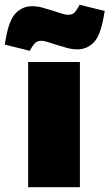

<svg xmlns="http://www.w3.org/2000/svg" viewBox="-73 -785 459 805"><path d="M45 0V-525H262V0ZM52 -572 -53 -598 -49 -621Q-35 -702 -6.5 -730.5Q22 -759 62 -759Q83 -759 106.5 -752.5Q130 -746 152 -739Q171 -733 186.5 -728Q202 -723 211 -723Q228 -723 236 -729.5Q244 -736 253 -751L261 -765L366 -739L362 -716Q348 -635 319.5 -606.5Q291 -578 251 -578Q230 -578 206.5 -584.5Q183 -591 161 -598Q142 -604 126.5 -609Q111 -614 102 -614Q86 -614 77.5 -607.5Q69 -601 60 -586Z"/></svg>

Font: REM Medium Black
Style: Regular
Weight: 900
Version: Version 1.005;gftools[0.9.28]